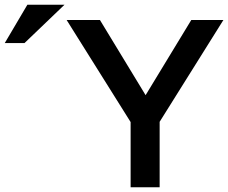

<svg xmlns="http://www.w3.org/2000/svg" viewBox="-175 -787 959 807"><path d="M496 -275 764 -703H629L437 -387L245 -703H105L374 -274V0H496ZM-155 -606H-72L96 -767H-60Z"/></svg>

Font: Geom Medium
Style: Bold
Weight: 500
Version: Version 1.102